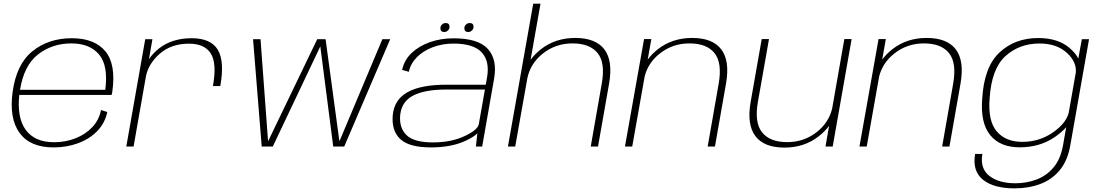

<svg xmlns="http://www.w3.org/2000/svg" viewBox="-20 -805 6046 1055"><path d="M274 5Q146 5 88 -74Q30 -153 49 -297Q69.5 -452 158.2 -523.5Q247 -595 374.5 -595Q499 -595 558.8 -523.5Q618.5 -452 597 -300.5Q595.5 -289.5 593.5 -283.5H86Q73 -160.5 119.5 -94Q169 -23.5 277 -23.5Q340 -23.5 394.8 -45Q449.5 -66.5 487 -106.2Q524.5 -146 535 -200.5L569.5 -189.5Q556.5 -128 514 -84.5Q471.5 -41 409 -18Q346.5 5 274 5ZM90 -311.5H558.5Q575.5 -443 525.5 -504Q474.5 -566.5 372 -566.5Q265.5 -566.5 186.5 -504Q111.5 -444 90 -311.5Z M1150 -332Q1172.5 -457.5 1138.2 -511.2Q1104 -565 1018.5 -565Q921 -565 857.5 -509.5Q798 -457.5 782.5 -389L714 0H674L778 -589.5H817.5L798.5 -480Q819.5 -511 852 -537.5Q924 -595 1033.5 -595Q1137 -595 1176 -532.8Q1215 -470.5 1190.5 -332Z M1418 0 1370.5 -589.5H1411.5L1453 -28.5L1723 -589.5H1769L1845 -28.5L2081 -589.5H2124L1871.5 0H1811L1740 -550L1479 0Z M2595 0 2603 -72Q2582 -52 2539.5 -32Q2461.5 5 2347.5 5Q2228.5 5 2179.8 -40.5Q2131 -86 2138 -170.5Q2145 -256.5 2218.5 -298Q2292 -339.5 2431.5 -339.5H2649L2656 -378Q2672 -468.5 2627 -517Q2582 -565.5 2472 -565.5Q2411 -565.5 2358.5 -545.8Q2306 -526 2271 -491Q2236 -456 2226.5 -410.5L2189.5 -421Q2201 -475 2241.8 -513.8Q2282.5 -552.5 2342.5 -573.5Q2402.5 -594.5 2472.5 -594.5Q2608 -594.5 2660.8 -536Q2713.5 -477.5 2695 -373L2629.5 0ZM2611 -123 2644.5 -313H2431.5Q2313.5 -313 2250 -279.8Q2186.5 -246.5 2179 -173Q2172.5 -103 2213.5 -62.8Q2254.5 -22.5 2358.5 -22.5Q2459 -22.5 2532.2 -56.8Q2605.5 -91 2611 -123ZM2421 -629Q2400 -629 2400 -650Q2400 -662 2408.8 -670.2Q2417.5 -678.5 2429 -678.5Q2450 -678.5 2450 -657.5Q2450 -646 2441.2 -637.5Q2432.5 -629 2421 -629ZM2553 -629Q2531.5 -629 2531.5 -650Q2531.5 -662 2540.5 -670.2Q2549.5 -678.5 2561 -678.5Q2582 -678.5 2582 -657.5Q2582 -646 2573 -637.5Q2564 -629 2553 -629Z M2771 0 2910 -785H2950L2895.5 -476.5Q2918 -507.5 2953.5 -535.5Q3032.5 -596.5 3141 -596.5Q3253 -596.5 3300.8 -533.8Q3348.5 -471 3327 -346.5L3266 0H3226L3286.5 -345.5Q3307 -459.5 3264 -513Q3221 -566.5 3126 -566.5Q3032.5 -566.5 2962 -510Q2895.5 -457 2878 -377L2811 0Z M3414 0 3519 -590.5H3559L3539 -477.5Q3561 -508 3596 -535.5Q3675 -596.5 3783.5 -596.5Q3895.5 -596.5 3943.2 -533.8Q3991 -471 3969.5 -346.5L3908.5 0H3868.5L3929 -345.5Q3949 -459.5 3906.2 -513Q3863.5 -566.5 3768.5 -566.5Q3675 -566.5 3604.5 -510Q3541.5 -460 3522.5 -386L3454 0Z M4516 0 4535.5 -113.5Q4513.5 -83 4478 -55.5Q4399 6 4290.5 6Q4178.5 6 4130.8 -57Q4083 -120 4104.5 -244L4165.5 -590.5H4205.5L4144.5 -245Q4124.5 -131.5 4167.5 -77.8Q4210.5 -24 4305.5 -24Q4398.5 -24 4469.5 -80.5Q4534 -132 4552.5 -208.5L4619.5 -590.5H4659.5L4555.5 0Z M4702.5 0 4807.5 -590.5H4847.5L4827.5 -477.5Q4849.5 -508 4884.5 -535.5Q4963.5 -596.5 5072 -596.5Q5184 -596.5 5231.8 -533.8Q5279.5 -471 5258 -346.5L5197 0H5157L5217.5 -345.5Q5237.5 -459.5 5194.8 -513Q5152 -566.5 5057 -566.5Q4963.5 -566.5 4893 -510Q4830 -460 4811 -386L4742.5 0Z M5555 230Q5439.5 230 5380.8 182.2Q5322 134.5 5338 41H5378Q5364 120.5 5416 161.2Q5468 202 5559.5 202Q5620.5 202 5675.2 181.5Q5730 161 5768.8 115.2Q5807.5 69.5 5821 -6L5838.5 -106Q5816 -79.5 5774.5 -51Q5693 4.5 5582.5 4.5Q5475.5 4.5 5421 -62.5Q5366.5 -129.5 5377 -262Q5387 -437 5471.8 -516.5Q5556.5 -596 5685 -596Q5794.5 -596 5858 -540.5Q5892 -511 5905 -483L5924.5 -589.5H5964L5861 -6Q5846 78.5 5802.8 130.5Q5759.5 182.5 5695.5 206.2Q5631.5 230 5555 230ZM5891.5 -407.5Q5896 -464 5844.5 -512.5Q5788 -566 5692 -566Q5581.5 -566 5505 -497Q5428.5 -428 5418 -266Q5407.5 -141.5 5456.5 -83.5Q5505.5 -25.5 5597 -25.5Q5692.5 -25.5 5768 -79Q5838 -128.5 5852.5 -186Z"/></svg>

Font: Anybody ExtraExpanded ExtraLight
Style: Italic
Weight: 200
Width: 8
Italic angle: -10°
Designer: Tyler Finck
Foundry: Etcetera Type Company
Version: Version 1.010; ttfautohint (v1.8.3) -l 8 -r 50 -G 200 -x 14 